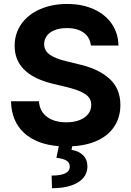

<svg xmlns="http://www.w3.org/2000/svg" viewBox="-20 -737 670 979"><path d="M321.3 -593.8Q284.7 -593.8 258.5 -583.3Q232.4 -572.8 218.8 -554.2Q205.1 -535.6 205.1 -511.7Q205.1 -477.5 235.8 -457Q266.6 -436.5 318.4 -424.8L381.8 -409.2Q480 -387.2 536.9 -336.7Q593.8 -286.1 593.8 -202.1Q593.8 -141.1 564.7 -95Q535.6 -48.8 480.2 -22Q424.8 4.9 348.1 8.8L344.7 27.3Q381.3 32.7 403.3 54.2Q425.3 75.7 425.8 111.3Q425.8 145.5 404.3 170.7Q382.8 195.8 342.3 209.2Q301.8 222.7 245.1 222.7L243.2 158.2Q335.9 158.2 335.9 112.3Q335.9 92.8 319.6 82.3Q303.2 71.8 267.6 67.4L279.8 8.3Q167 -0.5 102.8 -59.3Q38.6 -118.2 36.1 -220.7H178.7Q182.1 -168.5 220 -140.9Q257.8 -113.3 318.4 -113.3Q356.4 -113.3 385.3 -124.5Q414.1 -135.7 429.7 -155.8Q445.3 -175.8 445.3 -202.1Q445.3 -236.3 415.8 -256.3Q386.2 -276.4 324.2 -292L247.1 -310.5Q54.7 -357.9 54.7 -502.9Q54.7 -566.4 89.1 -615Q123.5 -663.6 184.6 -690.2Q245.6 -716.8 322.3 -716.8Q399.4 -716.8 458.5 -689.9Q517.6 -663.1 550.3 -615Q583 -566.9 584 -504.9H443.4Q439 -546.9 406.7 -570.3Q374.5 -593.8 321.3 -593.8Z"/></svg>

Font: WEMIX Pretendard
Style: Bold
Weight: 700
Designer: Base glyphs from Inter by Rasmus Andersson; Hangeul glyphs from Noto Sans CJK(Source Han Sans) by Jang Soo-young and Kan
Foundry: Kil Hyung-jin
Version: Version 1.000